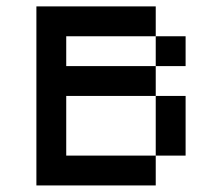

<svg xmlns="http://www.w3.org/2000/svg" viewBox="-20 -565 676 585"><path d="M90.9 -545.5V0H454.5V-90.9H181.8V-272.7H454.5V-363.6H181.8V-454.5H454.5V-545.5ZM454.5 -272.7V-90.9H545.5V-272.7ZM454.5 -454.5V-363.6H545.5V-454.5Z"/></svg>

Font: Departure Mono
Style: Regular
Weight: 400
Monospace: yes
Designer: Helena Zhang
Version: Version 1.500;Glyphs 3.3.1 (3343)